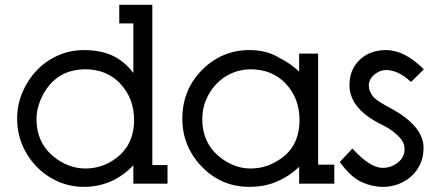

<svg xmlns="http://www.w3.org/2000/svg" viewBox="-20 -750 1796 784"><path d="M524.5 -75Q440.5 13 322 13Q267 13 217.8 -8.5Q168.5 -30 130.8 -68.2Q93 -106.5 71.5 -157.2Q50 -208 50 -265.5Q50 -321 71 -371.5Q92 -422 128.2 -460.8Q164.5 -499.5 214.5 -522.5Q264.5 -545.5 323.5 -545.5Q388 -545.5 437.2 -523.8Q486.5 -502 524.5 -452V-654.5H467V-730.5H602V-76H664V0H524.5ZM329 -467Q214 -467 157.5 -367Q129 -314 129 -264.5Q129 -147.5 231 -88.5Q277.5 -62 329 -62Q384 -62 430 -88.5Q527.5 -143.5 527.5 -260.5Q527.5 -348.5 470.5 -409Q415.5 -467 329 -467Z M1201.5 -68.5Q1159.5 -30 1120 -13Q1093.5 0 1063.2 6.5Q1033 13 998 13Q883.5 13 803.5 -70Q724.5 -152.5 724.5 -265.5Q724.5 -382.5 804.5 -464Q886 -545.5 998 -545.5Q1068.5 -545.5 1118.5 -515Q1168.5 -490 1201.5 -457.5V-531H1279V-77.5H1345V0H1201.5ZM1003 -467Q962.5 -467 926.2 -451Q890 -435 863.8 -407.5Q837.5 -380 821.8 -343.2Q806 -306.5 806 -264.5Q806 -147.5 907 -88.5Q953 -62 1003 -62Q1058 -62 1104.5 -88.5Q1203 -140.5 1203 -260.5Q1203 -348.5 1146.5 -409Q1091 -467 1003 -467Z M1544 13Q1499.5 13 1456 -6.8Q1412.5 -26.5 1367.5 -88.5L1419 -143.5Q1491 -64.5 1542.5 -64.5Q1577 -64.5 1604.5 -86.2Q1632 -108 1632 -142Q1632 -176 1592.5 -206.5Q1578 -222 1532 -244.5Q1407 -308 1407 -402.5Q1407 -465.5 1448.5 -505.5Q1490 -545.5 1557 -545.5Q1632 -545.5 1710.5 -467L1658.5 -415.5Q1605.5 -464 1557 -464Q1530.5 -464 1508.2 -445Q1486 -426 1486 -401Q1486 -377 1504 -355Q1516.5 -339 1578 -306.5Q1641.5 -272 1675.5 -231.8Q1709.5 -191.5 1709.5 -146Q1709.5 -110 1696.5 -81.2Q1683.5 -52.5 1661 -31.5Q1638.5 -10.5 1608.2 1.2Q1578 13 1544 13Z"/></svg>

Font: MM Phetkon
Style: Regular
Weight: 400
Designer: Khon Soe Zaw Thu
Version: Version 1.00 July 15, 2016, initial release